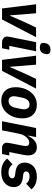

<svg xmlns="http://www.w3.org/2000/svg" viewBox="1062 -1848 799 2962"><g transform="rotate(90 1461.0 -367.5)"><path d="M281 0H111L46 -525H185L202 -327L217 -125H224L312 -327L405 -525H554Z M714 -583Q642 -583 642 -635Q642 -651 648 -675Q667 -747 744 -747Q816 -747 816 -695Q816 -679 810 -655Q791 -583 714 -583ZM725 0H634Q594 0 569 -22Q544 -44 544 -80Q544 -90 547 -105L631 -525H771L688 -112H747Z M1074 0H904L839 -525H978L995 -327L1010 -125H1017L1105 -327L1198 -525H1347Z M1535 12Q1438 12 1382 -46Q1326 -104 1326 -207Q1326 -349 1403 -443Q1480 -537 1597 -537Q1694 -537 1750 -479Q1806 -421 1806 -318Q1806 -176 1729 -82Q1652 12 1535 12ZM1540 -101Q1622 -101 1645 -216L1664 -310Q1667 -328 1667 -341Q1667 -379 1647.5 -401.5Q1628 -424 1592 -424Q1510 -424 1487 -309L1468 -215Q1465 -197 1465 -184Q1465 -146 1484.5 -123.5Q1504 -101 1540 -101Z M1991 0H1851L1956 -525H2096L2072 -403H2078Q2142 -537 2252 -537Q2313 -537 2345.5 -501.5Q2378 -466 2378 -401Q2378 -376 2369 -327L2326 -112H2379L2357 0H2266Q2226 0 2204 -20.5Q2182 -41 2182 -76Q2182 -89 2185 -104L2226 -312Q2233 -345 2233 -368Q2233 -420 2180 -420Q2136 -420 2095 -372Q2056 -327 2045 -270Z M2638 12Q2496 12 2427 -80L2515 -162Q2561 -100 2641 -100Q2687 -100 2709 -116.5Q2731 -133 2731 -158Q2731 -194 2682 -201L2629 -208Q2489 -227 2489 -349Q2489 -429 2545.5 -483Q2602 -537 2707 -537Q2834 -537 2902 -454L2814 -372Q2773 -425 2701 -425Q2666 -425 2645.5 -409.5Q2625 -394 2625 -370Q2625 -334 2674 -327L2727 -320Q2867 -301 2867 -180Q2867 -99 2806.5 -43.5Q2746 12 2638 12Z"/></g></svg>

Font: Aneliza
Style: Bold Italic
Weight: 700
Italic angle: -11.31°
Designer: Mike Abbink, Paul van der Laan, Pieter van Rosmalen
Foundry: Bold Monday
Version: Version 3.0